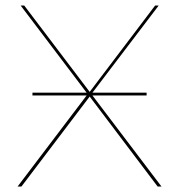

<svg xmlns="http://www.w3.org/2000/svg" viewBox="-20 -678 662 698"><path d="M553 0 306 -327 58 0H44L295 -331H98V-341H295L55 -658H68L306 -344L544 -658H557L316 -341H513V-331H316L567 0Z"/></svg>

Font: Ysabeau SC Hairline
Style: Regular
Weight: 100
Designer: Christian Thalmann (Catharsis Fonts)
Version: Version 0.003